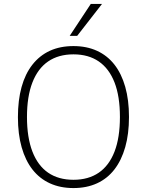

<svg xmlns="http://www.w3.org/2000/svg" viewBox="-20 -947 746 975"><path d="M353 8Q286 8 233.5 -16Q181 -40 145 -86Q109 -132 90 -199Q71 -266 71 -352Q71 -438 89.5 -505Q108 -572 144.5 -618.5Q181 -665 233 -689Q285 -713 353 -713Q420 -713 472.5 -689Q525 -665 561 -619Q597 -573 616 -506Q635 -439 635 -353Q635 -267 616 -200Q597 -133 561 -86.5Q525 -40 472.5 -16Q420 8 353 8ZM353 -34Q429 -34 481.5 -70Q534 -106 561.5 -177Q589 -248 589 -353Q589 -458 561.5 -528.5Q534 -599 481.5 -635Q429 -671 353 -671Q277 -671 224.5 -635Q172 -599 144.5 -528Q117 -457 117 -353Q117 -249 144.5 -177.5Q172 -106 224.5 -70Q277 -34 353 -34ZM334 -765 441 -927H498L372 -765Z"/></svg>

Font: Nunito Sans 10pt SemiCondensed ExtraLight
Style: Regular
Weight: 250
Width: 4
Designer: Vernon Adams
Foundry: Vernon Adams
Version: Version 3.101;gftools[0.9.27]